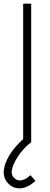

<svg xmlns="http://www.w3.org/2000/svg" viewBox="-42 -770 272 1040"><path d="M150 209.5Q139.5 219.5 127.8 227.8Q116 236 103 241.5Q83 250 64.5 250Q26 250 3 224Q-22 199 -22 162.5Q-22 150 -16.5 128Q5.5 53.5 83.5 -16.5V-750H127V0Q95 24.5 65.5 62.5Q34.5 105.5 25 139.5Q21 154.5 21 161.5Q21 180 33.5 192.5Q47.5 207.5 65.5 207.5Q92 207.5 123 179Z"/></svg>

Font: Russisch Sans ExtraLight
Style: Regular
Weight: 200
Width: 4
Designer: Michael Sharanda (font) & Cristiano Sobral (main changes)
Foundry: Michael Sharanda
Version: Version 2.00;September 8, 2020;FontCreator 13.0.0.2681 64-bi